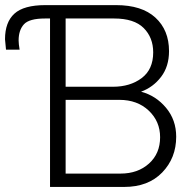

<svg xmlns="http://www.w3.org/2000/svg" viewBox="-53 -738 768 758"><path d="M-33.2 -583Q-33.2 -650.4 3.9 -684.1Q41 -717.8 126 -717.8H180.7V-665H125Q62.5 -665 41.5 -642.1Q20.5 -619.1 20.5 -578.1Q20.5 -565.4 24.4 -542H-29.3Q-33.2 -577.1 -33.2 -583ZM144.5 0V-717.8H405.3Q506.8 -717.8 560.5 -668.5Q614.3 -619.1 614.3 -536.1Q614.3 -475.6 583 -434.6Q551.8 -393.6 503.9 -376Q562.5 -360.4 602.5 -312.5Q642.6 -264.6 642.6 -198.2Q642.6 -114.3 587.4 -57.1Q532.2 0 437.5 0ZM206.1 -52.7H422.9Q491.2 -52.7 535.2 -92.3Q579.1 -131.8 579.1 -196.3Q579.1 -258.8 534.2 -301.3Q489.3 -343.8 418 -343.8H206.1ZM206.1 -395.5H392.6Q460.9 -395.5 506.3 -429.7Q551.8 -463.9 551.8 -531.2Q551.8 -589.8 514.2 -627.4Q476.6 -665 397.5 -665H206.1Z"/></svg>

Font: Gothic A1 Light
Style: Regular
Weight: 300
Version: Version 2.50